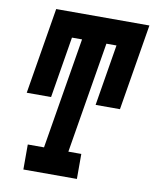

<svg xmlns="http://www.w3.org/2000/svg" viewBox="-83 -798 694 862"><g transform="rotate(10 264.0 -367.5)"><path d="M83 0V-114H157L241 -621H195L149 -342H38L103 -735H528L463 -342H352L398 -621H352L268 -114H327V0Z"/></g></svg>

Font: Iosevka Slab Heavy
Style: Italic
Weight: 900
Italic angle: -9°
Monospace: yes
Designer: Belleve Invis
Foundry: Belleve Invis
Version: Version 11.1.0; ttfautohint (v1.8.3)